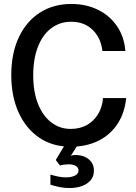

<svg xmlns="http://www.w3.org/2000/svg" viewBox="-20 -730 690 971"><path d="M337 12Q245 12 177.5 -34.5Q110 -81 73.5 -162.5Q37 -244 37 -350Q37 -460 75 -541Q113 -622 181.5 -666Q250 -710 341 -710Q414 -710 473.5 -681.5Q533 -653 570.5 -599.5Q608 -546 614 -472H498Q490 -539 448 -579.5Q406 -620 340 -620Q283 -620 239.5 -587.5Q196 -555 172 -494Q148 -433 148 -349Q148 -265 172.5 -204Q197 -143 240 -110.5Q283 -78 337 -78Q384 -78 419 -97.5Q454 -117 475.5 -152Q497 -187 501 -234H618Q611 -160 575 -104.5Q539 -49 478.5 -18.5Q418 12 337 12ZM331 221Q306 221 281 216Q256 211 235 204V153Q255 159 275 163Q295 167 314 167Q341 167 359 158Q377 149 377 133Q377 117 363 109Q349 101 327 101Q316 101 304.5 102.5Q293 104 283 107L262 79L324 -24L377 -3L338 58Q346 55 351.5 54.5Q357 54 362 54Q388 54 408.5 63Q429 72 442 89.5Q455 107 455 133Q455 162 438.5 181.5Q422 201 394 211Q366 221 331 221Z"/></svg>

Font: Azeret Mono Thin
Style: Regular
Weight: 400
Version: Version 1.002